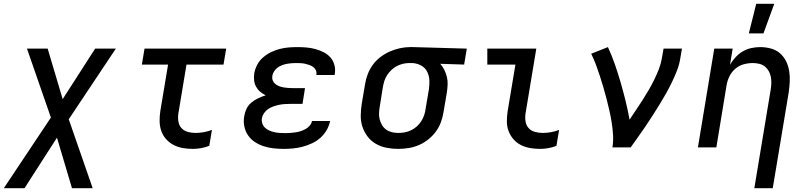

<svg xmlns="http://www.w3.org/2000/svg" viewBox="-46 -776 4266 1011"><path d="M442 215H333L254 -51L83 215H-26L222 -157L96 -520H205L284 -254L455 -520H564L316 -148Z M969 8Q942 8 916.5 3.5Q891 -1 868.5 -12.5Q846 -24 829 -43Q812 -62 803.5 -86Q795 -110 794.5 -136.5Q794 -163 798 -190L839 -436H701L715 -520H1145L1131 -436H936L893 -177Q890 -156 893.5 -135.5Q897 -115 910 -101Q923 -87 943 -81.5Q963 -76 983 -76Q1005 -76 1027 -80Q1049 -84 1070 -92L1056 -8Q1035 0 1013 4Q991 8 969 8Z M1449 8Q1421 8 1394 5Q1367 2 1342.5 -6Q1318 -14 1296.5 -28Q1275 -42 1260.5 -63Q1246 -84 1240.5 -110.5Q1235 -137 1240 -164Q1243 -184 1252 -203Q1261 -222 1278 -236Q1295 -250 1314 -259Q1333 -268 1353 -274Q1337 -282 1324 -293Q1311 -304 1302.5 -319.5Q1294 -335 1292 -353.5Q1290 -372 1293 -391Q1297 -413 1308.5 -435Q1320 -457 1339 -473.5Q1358 -490 1380.5 -501Q1403 -512 1426 -518Q1449 -524 1472.5 -526Q1496 -528 1519 -528Q1543 -528 1567 -526Q1591 -524 1613.5 -518Q1636 -512 1657 -501.5Q1678 -491 1693 -474.5Q1708 -458 1714.5 -435Q1721 -412 1717 -388L1716 -381H1620V-383Q1622 -396 1617 -406.5Q1612 -417 1603 -423.5Q1594 -430 1582.5 -434Q1571 -438 1559.5 -440.5Q1548 -443 1536 -443.5Q1524 -444 1512 -444Q1499 -444 1487 -443Q1475 -442 1462.5 -439.5Q1450 -437 1437.5 -432Q1425 -427 1415 -419.5Q1405 -412 1397.5 -400.5Q1390 -389 1388 -377Q1386 -364 1390 -353Q1394 -342 1403 -334.5Q1412 -327 1423 -322.5Q1434 -318 1446 -316Q1458 -314 1470 -313Q1482 -312 1495 -312H1560L1547 -229H1482Q1468 -229 1453 -228Q1438 -227 1423.5 -224Q1409 -221 1394.5 -216Q1380 -211 1367 -202.5Q1354 -194 1345 -181Q1336 -168 1333 -154Q1331 -139 1335.5 -125.5Q1340 -112 1350 -103Q1360 -94 1372.5 -88.5Q1385 -83 1398.5 -80Q1412 -77 1426.5 -76Q1441 -75 1456 -75Q1469 -75 1482.5 -76Q1496 -77 1509.5 -79Q1523 -81 1536 -85Q1549 -89 1562 -96Q1575 -103 1584.5 -114Q1594 -125 1597 -139H1692V-138Q1687 -113 1673.5 -90Q1660 -67 1640 -49.5Q1620 -32 1596 -21Q1572 -10 1547.5 -3.5Q1523 3 1498 5.5Q1473 8 1449 8Z M2051 8Q2019 8 1989 2Q1959 -4 1933.5 -18.5Q1908 -33 1890 -56.5Q1872 -80 1862.5 -108.5Q1853 -137 1853.5 -168Q1854 -199 1859 -231L1876 -331Q1880 -358 1890 -384.5Q1900 -411 1916.5 -434Q1933 -457 1956.5 -475Q1980 -493 2006 -504.5Q2032 -516 2059.5 -522Q2087 -528 2113 -528H2131L2412 -520L2398 -436L2272 -440Q2285 -426 2293.5 -408.5Q2302 -391 2307 -371.5Q2312 -352 2311 -331Q2310 -310 2307 -289L2290 -189Q2286 -162 2276.5 -135Q2267 -108 2250 -84.5Q2233 -61 2210 -42.5Q2187 -24 2160.5 -12.5Q2134 -1 2106 3.5Q2078 8 2051 8ZM2051 -76Q2068 -76 2085 -79Q2102 -82 2118.5 -90Q2135 -98 2148.5 -110Q2162 -122 2172 -137.5Q2182 -153 2187.5 -169.5Q2193 -186 2195 -203L2212 -303Q2216 -328 2215 -352.5Q2214 -377 2203.5 -398Q2193 -419 2172.5 -430.5Q2152 -442 2127 -444H2108Q2092 -444 2075.5 -440Q2059 -436 2043.5 -428Q2028 -420 2015 -407.5Q2002 -395 1992.5 -380.5Q1983 -366 1978 -350Q1973 -334 1970 -317L1954 -217Q1951 -200 1950 -182.5Q1949 -165 1953 -148.5Q1957 -132 1965.5 -117.5Q1974 -103 1987.5 -93.5Q2001 -84 2017.5 -80Q2034 -76 2051 -76Z M2798 8Q2771 8 2745 3.5Q2719 -1 2696.5 -12.5Q2674 -24 2657.5 -43Q2641 -62 2632 -86Q2623 -110 2623 -136.5Q2623 -163 2627 -190L2668 -436H2520V-520H2778L2721 -177Q2718 -156 2721.5 -135.5Q2725 -115 2738 -101Q2751 -87 2771 -81.5Q2791 -76 2812 -76Q2833 -76 2855.5 -80Q2878 -84 2898 -92L2884 -8Q2864 0 2841.5 4Q2819 8 2798 8Z M3179 0Q3184 -33 3182 -66Q3180 -99 3175 -130.5Q3170 -162 3163 -193Q3156 -224 3148 -255Q3140 -286 3131 -316.5Q3122 -347 3112.5 -376.5Q3103 -406 3092 -435.5Q3081 -465 3067 -493L3155 -528Q3176 -483 3192 -436.5Q3208 -390 3222 -342Q3236 -294 3248 -245Q3260 -196 3269 -146Q3286 -172 3303.5 -197.5Q3321 -223 3337.5 -249Q3354 -275 3369.5 -301.5Q3385 -328 3398.5 -355.5Q3412 -383 3423 -411Q3434 -439 3439 -468L3448 -520H3545L3536 -468Q3531 -436 3519 -405Q3507 -374 3492.5 -344Q3478 -314 3461.5 -284.5Q3445 -255 3427 -226Q3409 -197 3391 -168.5Q3373 -140 3353.5 -111.5Q3334 -83 3314.5 -55.5Q3295 -28 3275 0Z M3926 215 4012 -303Q4015 -320 4015.5 -337.5Q4016 -355 4013 -371Q4010 -387 4002 -401.5Q3994 -416 3981.5 -426Q3969 -436 3952 -440Q3935 -444 3918 -444Q3894 -444 3870 -437.5Q3846 -431 3826.5 -414.5Q3807 -398 3795.5 -375Q3784 -352 3780 -328L3726 0H3629L3715 -520H3812L3798 -435Q3810 -456 3827 -474.5Q3844 -493 3865.5 -505.5Q3887 -518 3910.5 -523Q3934 -528 3957 -528Q3986 -528 4013.5 -520.5Q4041 -513 4061 -495.5Q4081 -478 4093 -454Q4105 -430 4109.5 -402.5Q4114 -375 4112.5 -346.5Q4111 -318 4107 -289L4023 215ZM3897 -600 3936 -756H4031L3974 -600Z"/></svg>

Font: Iosevka Md Ex Obl
Style: Regular
Weight: 500
Width: 7
Italic angle: -9°
Monospace: yes
Designer: Belleve Invis
Foundry: Belleve Invis
Version: Version 32.5.0; ttfautohint (v1.8.4)